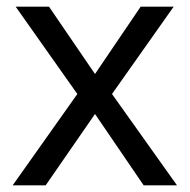

<svg xmlns="http://www.w3.org/2000/svg" viewBox="-20 -556 569 576"><path d="M212 -274 27 -536H127L265 -334L402 -536H501L316 -274L511 0H411L265 -214L117 0H18Z"/></svg>

Font: Noto Sans Mandaic
Style: Regular
Weight: 400
Designer: Monotype Design Team
Foundry: Monotype Imaging Inc.
Version: Version 2.002; ttfautohint (v1.8.4.7-5d5b)